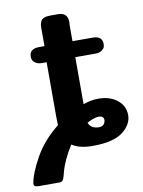

<svg xmlns="http://www.w3.org/2000/svg" viewBox="-151 -648 643 864"><g transform="rotate(-10 170.0 -215.5)"><path d="M-67 144Q-60 98 -21 28Q18 -42 88 -97L87 -137V-385H66Q48 -385 37 -392.5Q26 -400 23.5 -407Q21 -414 21 -422Q21 -458 66 -458H90V-544Q90 -552 91 -557Q92 -562 96 -571Q100 -580 111 -584.5Q122 -589 140 -589H175Q219 -589 219 -545Q219 -543 218.5 -538.5Q218 -534 218 -532V-458H310Q354 -458 354 -422Q354 -415 352 -408Q350 -401 339.5 -393Q329 -385 311 -385H218V-170Q252 -183 288 -183Q339 -183 373 -156.5Q407 -130 407 -87Q407 -44 364 -11Q321 22 226 22Q166 22 132 -1Q112 30 98.5 59.5Q85 89 80.5 105.5Q76 122 72.5 135Q69 148 64 153Q59 158 49 158H-43Q-57 158 -63 154L-66 149ZM221 -85Q232 -56 268 -56Q284 -56 291 -65Q298 -74 298 -84Q298 -103 274 -103Q256 -103 221 -85Z"/></g></svg>

Font: CMU Sans Serif
Style: Bold
Weight: 700
Version: Version 0.7.0